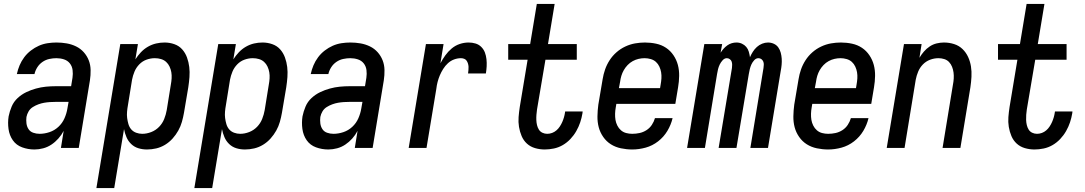

<svg xmlns="http://www.w3.org/2000/svg" viewBox="-20 -755 5540 980"><path d="M156 8Q123 8 93 -3Q63 -14 45.5 -39Q28 -64 23.5 -96.5Q19 -129 24 -161Q29 -186 39.5 -211Q50 -236 70 -254.5Q90 -273 114 -284.5Q138 -296 163.5 -303Q189 -310 214 -312.5Q239 -315 265 -315H343L350 -358Q353 -378 350.5 -397.5Q348 -417 336.5 -431.5Q325 -446 306.5 -452Q288 -458 268 -458Q250 -458 231.5 -454Q213 -450 197 -439Q181 -428 170.5 -411.5Q160 -395 156 -377H66Q71 -400 80 -421.5Q89 -443 103.5 -462.5Q118 -482 137.5 -497Q157 -512 178.5 -521.5Q200 -531 223 -534.5Q246 -538 268 -538Q295 -538 320.5 -533.5Q346 -529 368.5 -518Q391 -507 407.5 -488.5Q424 -470 433 -447Q442 -424 442.5 -397.5Q443 -371 439 -345L382 0H291L305 -87Q294 -66 278 -48Q262 -30 242.5 -17Q223 -4 200.5 2Q178 8 156 8ZM182 -72Q207 -72 232.5 -80.5Q258 -89 278 -107.5Q298 -126 309 -151Q320 -176 324 -201L330 -235H265Q250 -235 235 -234Q220 -233 205.5 -230.5Q191 -228 176 -222.5Q161 -217 147.5 -208.5Q134 -200 126 -186.5Q118 -173 115 -158Q113 -142 115 -125.5Q117 -109 125.5 -96Q134 -83 149.5 -77.5Q165 -72 182 -72Z M472 205 594 -530H684L671 -452Q683 -471 699 -488Q715 -505 735 -516.5Q755 -528 776.5 -533Q798 -538 820 -538Q846 -538 870 -529.5Q894 -521 910 -503Q926 -485 934.5 -461.5Q943 -438 946 -413Q949 -388 947 -361.5Q945 -335 941 -309L919 -179Q915 -156 908.5 -133Q902 -110 890 -88.5Q878 -67 861 -48Q844 -29 822.5 -16Q801 -3 777.5 2.5Q754 8 730 8Q707 8 686 1.5Q665 -5 649.5 -20Q634 -35 625.5 -55Q617 -75 613 -96L563 205ZM706 -72Q729 -72 752 -81Q775 -90 792 -107.5Q809 -125 818 -147.5Q827 -170 831 -193L852 -323Q855 -339 856 -355Q857 -371 854.5 -386Q852 -401 845.5 -415Q839 -429 828 -439Q817 -449 802 -453.5Q787 -458 770 -458Q749 -458 728 -450.5Q707 -443 691 -426.5Q675 -410 666.5 -389.5Q658 -369 654 -348L633 -218Q630 -202 628.5 -185Q627 -168 629 -152.5Q631 -137 635.5 -121.5Q640 -106 650 -94.5Q660 -83 675 -77.5Q690 -72 706 -72Z M972 205 1094 -530H1184L1171 -452Q1183 -471 1199 -488Q1215 -505 1235 -516.5Q1255 -528 1276.5 -533Q1298 -538 1320 -538Q1346 -538 1370 -529.5Q1394 -521 1410 -503Q1426 -485 1434.5 -461.5Q1443 -438 1446 -413Q1449 -388 1447 -361.5Q1445 -335 1441 -309L1419 -179Q1415 -156 1408.5 -133Q1402 -110 1390 -88.5Q1378 -67 1361 -48Q1344 -29 1322.5 -16Q1301 -3 1277.5 2.5Q1254 8 1230 8Q1207 8 1186 1.5Q1165 -5 1149.5 -20Q1134 -35 1125.5 -55Q1117 -75 1113 -96L1063 205ZM1206 -72Q1229 -72 1252 -81Q1275 -90 1292 -107.5Q1309 -125 1318 -147.5Q1327 -170 1331 -193L1352 -323Q1355 -339 1356 -355Q1357 -371 1354.5 -386Q1352 -401 1345.5 -415Q1339 -429 1328 -439Q1317 -449 1302 -453.5Q1287 -458 1270 -458Q1249 -458 1228 -450.5Q1207 -443 1191 -426.5Q1175 -410 1166.5 -389.5Q1158 -369 1154 -348L1133 -218Q1130 -202 1128.5 -185Q1127 -168 1129 -152.5Q1131 -137 1135.5 -121.5Q1140 -106 1150 -94.5Q1160 -83 1175 -77.5Q1190 -72 1206 -72Z M1656 8Q1623 8 1593 -3Q1563 -14 1545.5 -39Q1528 -64 1523.5 -96.5Q1519 -129 1524 -161Q1529 -186 1539.5 -211Q1550 -236 1570 -254.5Q1590 -273 1614 -284.5Q1638 -296 1663.5 -303Q1689 -310 1714 -312.5Q1739 -315 1765 -315H1843L1850 -358Q1853 -378 1850.5 -397.5Q1848 -417 1836.5 -431.5Q1825 -446 1806.5 -452Q1788 -458 1768 -458Q1750 -458 1731.5 -454Q1713 -450 1697 -439Q1681 -428 1670.5 -411.5Q1660 -395 1656 -377H1566Q1571 -400 1580 -421.5Q1589 -443 1603.5 -462.5Q1618 -482 1637.5 -497Q1657 -512 1678.5 -521.5Q1700 -531 1723 -534.5Q1746 -538 1768 -538Q1795 -538 1820.5 -533.5Q1846 -529 1868.5 -518Q1891 -507 1907.5 -488.5Q1924 -470 1933 -447Q1942 -424 1942.5 -397.5Q1943 -371 1939 -345L1882 0H1791L1805 -87Q1794 -66 1778 -48Q1762 -30 1742.5 -17Q1723 -4 1700.5 2Q1678 8 1656 8ZM1682 -72Q1707 -72 1732.5 -80.5Q1758 -89 1778 -107.5Q1798 -126 1809 -151Q1820 -176 1824 -201L1830 -235H1765Q1750 -235 1735 -234Q1720 -233 1705.5 -230.5Q1691 -228 1676 -222.5Q1661 -217 1647.5 -208.5Q1634 -200 1626 -186.5Q1618 -173 1615 -158Q1613 -142 1615 -125.5Q1617 -109 1625.5 -96Q1634 -83 1649.5 -77.5Q1665 -72 1682 -72Z M2066 0 2154 -530H2244L2228 -432Q2239 -453 2253 -472.5Q2267 -492 2285.5 -507.5Q2304 -523 2326.5 -530.5Q2349 -538 2372 -538Q2390 -538 2407 -533Q2424 -528 2436.5 -515.5Q2449 -503 2455 -487Q2461 -471 2463 -453Q2465 -435 2464 -416.5Q2463 -398 2460 -380H2369Q2370 -389 2371 -397.5Q2372 -406 2371.5 -414.5Q2371 -423 2368.5 -431Q2366 -439 2361.5 -445.5Q2357 -452 2349 -455Q2341 -458 2333 -458Q2315 -458 2297.5 -451.5Q2280 -445 2266 -432Q2252 -419 2242 -403Q2232 -387 2225 -370.5Q2218 -354 2213.5 -336.5Q2209 -319 2207 -301L2157 0Z M2760 8Q2735 8 2711 1Q2687 -6 2669.5 -22Q2652 -38 2642.5 -60.5Q2633 -83 2629 -107.5Q2625 -132 2627 -157.5Q2629 -183 2633 -209L2673 -450H2574V-530H2686L2720 -735H2811L2777 -530H2924V-450H2764L2721 -196Q2719 -182 2718 -169Q2717 -156 2717.5 -142.5Q2718 -129 2721 -116.5Q2724 -104 2730.5 -93.5Q2737 -83 2748.5 -77.5Q2760 -72 2773 -72Q2786 -72 2798 -76.5Q2810 -81 2820 -89.5Q2830 -98 2837.5 -109.5Q2845 -121 2850 -132.5Q2855 -144 2858.5 -156Q2862 -168 2864 -181Q2864 -182 2864 -183.5Q2864 -185 2865 -186H2954Q2954 -184 2953.5 -181.5Q2953 -179 2953 -177Q2949 -153 2941.5 -130.5Q2934 -108 2921.5 -86Q2909 -64 2891.5 -45.5Q2874 -27 2852.5 -14.5Q2831 -2 2807 3Q2783 8 2760 8Z M3207 8Q3178 8 3149.5 2Q3121 -4 3098 -18.5Q3075 -33 3059 -56Q3043 -79 3036 -105.5Q3029 -132 3029.5 -161.5Q3030 -191 3034 -221L3056 -351Q3060 -376 3068.5 -400.5Q3077 -425 3091.5 -447.5Q3106 -470 3126.5 -488Q3147 -506 3171.5 -517.5Q3196 -529 3221.5 -533.5Q3247 -538 3272 -538Q3301 -538 3329 -532Q3357 -526 3379.5 -511Q3402 -496 3417.5 -473Q3433 -450 3440 -423.5Q3447 -397 3446.5 -367.5Q3446 -338 3441 -309L3427 -225H3126L3123 -207Q3120 -191 3119.5 -174.5Q3119 -158 3121.5 -143Q3124 -128 3131 -114Q3138 -100 3149.5 -90Q3161 -80 3176 -76Q3191 -72 3207 -72Q3226 -72 3244.5 -76Q3263 -80 3279.5 -90.5Q3296 -101 3307 -117.5Q3318 -134 3323 -152H3413Q3405 -118 3386.5 -87Q3368 -56 3339 -33.5Q3310 -11 3275.5 -1.5Q3241 8 3207 8ZM3139 -305H3349L3352 -323Q3355 -339 3356 -355Q3357 -371 3354.5 -386Q3352 -401 3345.5 -415Q3339 -429 3328 -439Q3317 -449 3301.5 -453.5Q3286 -458 3270 -458Q3270 -458 3270 -458Q3270 -458 3270 -458Q3255 -458 3239.5 -454.5Q3224 -451 3209.5 -443Q3195 -435 3183.5 -423Q3172 -411 3164 -397Q3156 -383 3151.5 -368Q3147 -353 3145 -337Z M3487 0 3575 -530H3666L3658 -486Q3665 -497 3673.5 -506.5Q3682 -516 3692.5 -523.5Q3703 -531 3715 -534.5Q3727 -538 3739 -538Q3739 -538 3739 -538Q3739 -538 3739 -538Q3754 -538 3767 -532Q3780 -526 3789 -515.5Q3798 -505 3802 -491Q3806 -477 3808 -463Q3814 -477 3822.5 -490.5Q3831 -504 3843 -515Q3855 -526 3870 -532Q3885 -538 3900 -538Q3916 -538 3930 -531.5Q3944 -525 3952.5 -513Q3961 -501 3965 -486Q3969 -471 3970 -455.5Q3971 -440 3969.5 -424Q3968 -408 3965 -393L3900 0H3810L3877 -408Q3878 -416 3878.5 -424.5Q3879 -433 3876 -440.5Q3873 -448 3866.5 -453Q3860 -458 3851 -458Q3839 -458 3829.5 -447.5Q3820 -437 3815 -425.5Q3810 -414 3807 -402Q3804 -390 3802 -377L3739 0H3648L3716 -408Q3717 -416 3717 -424.5Q3717 -433 3714.5 -440.5Q3712 -448 3705 -453Q3698 -458 3690 -458Q3678 -458 3668.5 -447.5Q3659 -437 3653.5 -425.5Q3648 -414 3645 -402Q3642 -390 3640 -377L3578 0Z M4207 8Q4178 8 4149.5 2Q4121 -4 4098 -18.5Q4075 -33 4059 -56Q4043 -79 4036 -105.5Q4029 -132 4029.5 -161.5Q4030 -191 4034 -221L4056 -351Q4060 -376 4068.5 -400.5Q4077 -425 4091.5 -447.5Q4106 -470 4126.5 -488Q4147 -506 4171.5 -517.5Q4196 -529 4221.5 -533.5Q4247 -538 4272 -538Q4301 -538 4329 -532Q4357 -526 4379.5 -511Q4402 -496 4417.5 -473Q4433 -450 4440 -423.5Q4447 -397 4446.5 -367.5Q4446 -338 4441 -309L4427 -225H4126L4123 -207Q4120 -191 4119.5 -174.5Q4119 -158 4121.5 -143Q4124 -128 4131 -114Q4138 -100 4149.5 -90Q4161 -80 4176 -76Q4191 -72 4207 -72Q4226 -72 4244.5 -76Q4263 -80 4279.5 -90.5Q4296 -101 4307 -117.5Q4318 -134 4323 -152H4413Q4405 -118 4386.5 -87Q4368 -56 4339 -33.5Q4310 -11 4275.5 -1.5Q4241 8 4207 8ZM4139 -305H4349L4352 -323Q4355 -339 4356 -355Q4357 -371 4354.5 -386Q4352 -401 4345.5 -415Q4339 -429 4328 -439Q4317 -449 4301.5 -453.5Q4286 -458 4270 -458Q4270 -458 4270 -458Q4270 -458 4270 -458Q4255 -458 4239.5 -454.5Q4224 -451 4209.5 -443Q4195 -435 4183.5 -423Q4172 -411 4164 -397Q4156 -383 4151.5 -368Q4147 -353 4145 -337Z M4506 0 4594 -530H4684L4673 -460Q4683 -477 4696 -492Q4709 -507 4725.5 -518Q4742 -529 4761 -533.5Q4780 -538 4798 -538Q4825 -538 4850 -530Q4875 -522 4893 -504.5Q4911 -487 4921.5 -464Q4932 -441 4936 -415.5Q4940 -390 4938.5 -363Q4937 -336 4933 -309L4882 0H4791L4844 -323Q4847 -338 4848 -354Q4849 -370 4847 -385Q4845 -400 4839.5 -414Q4834 -428 4824 -438.5Q4814 -449 4799.5 -453.5Q4785 -458 4770 -458Q4748 -458 4727 -450Q4706 -442 4690.5 -426Q4675 -410 4666.5 -389.5Q4658 -369 4654 -348L4597 0Z M5260 8Q5235 8 5211 1Q5187 -6 5169.5 -22Q5152 -38 5142.5 -60.5Q5133 -83 5129 -107.5Q5125 -132 5127 -157.5Q5129 -183 5133 -209L5173 -450H5074V-530H5186L5220 -735H5311L5277 -530H5424V-450H5264L5221 -196Q5219 -182 5218 -169Q5217 -156 5217.5 -142.5Q5218 -129 5221 -116.5Q5224 -104 5230.5 -93.5Q5237 -83 5248.5 -77.5Q5260 -72 5273 -72Q5286 -72 5298 -76.5Q5310 -81 5320 -89.5Q5330 -98 5337.5 -109.5Q5345 -121 5350 -132.5Q5355 -144 5358.5 -156Q5362 -168 5364 -181Q5364 -182 5364 -183.5Q5364 -185 5365 -186H5454Q5454 -184 5453.5 -181.5Q5453 -179 5453 -177Q5449 -153 5441.5 -130.5Q5434 -108 5421.5 -86Q5409 -64 5391.5 -45.5Q5374 -27 5352.5 -14.5Q5331 -2 5307 3Q5283 8 5260 8Z"/></svg>

Font: Iosevka Curly Medium Oblique
Style: Regular
Weight: 500
Italic angle: -9°
Monospace: yes
Designer: Belleve Invis
Foundry: Belleve Invis
Version: Version 11.1.0; ttfautohint (v1.8.3)